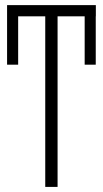

<svg xmlns="http://www.w3.org/2000/svg" viewBox="-20 -734 406 754"><path d="M206.1 0H157.7V-669.9H51.3V-480H7.8V-713.9H356.4V-669.9H356V-480H312.5V-669.9H206.1Z"/></svg>

Font: Open Sans Condensed Light
Style: Regular
Weight: 300
Width: 3
Designer: Monotype Design Team
Foundry: Monotype Imaging Inc.
Version: Version 3.003; ttfautohint (v1.8.4)